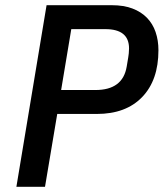

<svg xmlns="http://www.w3.org/2000/svg" viewBox="-20 -718 640 738"><path d="M43 0 159 -698H410Q455 -698 488.5 -685.5Q522 -673 544.5 -650Q567 -627 578 -595Q589 -563 589 -525Q589 -410 526.5 -345Q464 -280 352 -280H200L153 0ZM215 -372H347Q452 -372 467 -462L473 -498Q474 -503 475 -513Q476 -523 476 -532Q476 -606 385 -606H254Z"/></svg>

Font: IBM Plex Mono Medium
Style: Italic
Weight: 500
Italic angle: -9°
Monospace: yes
Designer: Mike Abbink, Paul van der Laan, Pieter van Rosmalen
Foundry: Bold Monday
Version: Version 2.3